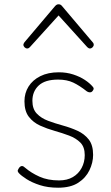

<svg xmlns="http://www.w3.org/2000/svg" viewBox="-20 -856 519 895"><path d="M251 19Q203 19 166 7Q129 -5 104 -21Q79 -37 68 -49Q61 -57 63 -62.5Q65 -68 70 -75Q76 -82 82.5 -82Q89 -82 96 -75Q125 -50 164 -32.5Q203 -15 255 -15Q293 -15 319.5 -30.5Q346 -46 360.5 -73Q375 -100 375 -133Q375 -171 354.5 -191.5Q334 -212 302 -224Q270 -236 234.5 -246Q199 -256 167 -270.5Q135 -285 114.5 -311.5Q94 -338 94 -384Q94 -422 113 -452.5Q132 -483 168 -501Q204 -519 254 -519Q290 -519 321 -509Q352 -499 375.5 -483.5Q399 -468 413 -451Q418 -445 416 -439.5Q414 -434 409 -429Q405 -425 398 -425.5Q391 -426 385 -430Q351 -457 321.5 -471Q292 -485 251 -485Q190 -485 160.5 -457.5Q131 -430 131 -386Q131 -348 151.5 -326.5Q172 -305 204 -293Q236 -281 272.5 -271Q309 -261 341 -246.5Q373 -232 393.5 -206Q414 -180 414 -134Q414 -98 397 -62.5Q380 -27 344.5 -4Q309 19 251 19ZM107 -630Q100 -630 94.5 -635.5Q89 -641 89 -648Q89 -650 90.5 -653Q92 -656 94 -659L237 -828Q242 -833 245.5 -834.5Q249 -836 253 -836Q257 -836 261 -834.5Q265 -833 269 -828L412 -659Q415 -656 416 -653Q417 -650 417 -648Q417 -641 411.5 -635.5Q406 -630 399 -630Q395 -630 392.5 -632Q390 -634 387 -636L253 -784L119 -636Q117 -634 114 -632Q111 -630 107 -630Z"/></svg>

Font: Playwrite BR Thin
Style: Regular
Weight: 250
Version: Version 1.003